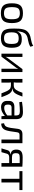

<svg xmlns="http://www.w3.org/2000/svg" viewBox="1812 -2590 790 4455"><g transform="rotate(90 2207.5 -362.0)"><path d="M286 -499Q411 -499 463 -441Q515 -383 515 -243Q515 -103 463 -45Q411 13 286 13Q160 13 108 -45Q56 -103 56 -243Q56 -383 108 -441Q160 -499 286 -499ZM286 -427Q205 -427 175 -388Q145 -349 145 -243Q145 -137 175 -98Q205 -59 286 -59Q366 -59 396 -98Q426 -137 426 -243Q426 -349 396 -388Q366 -427 286 -427Z M1044 -737 1064 -671Q1028 -649 995 -638Q962 -627 919.5 -619Q877 -611 854 -605Q784 -585 754 -543Q724 -501 715 -440Q709 -410 706 -369H708Q728 -416 768.5 -444Q809 -472 894 -472Q1001 -472 1044.5 -418Q1088 -364 1088 -237Q1088 -112 1040 -50Q992 12 865 12Q804 12 761.5 -4Q719 -20 696 -44Q673 -68 660.5 -111.5Q648 -155 645 -193.5Q642 -232 642 -294Q642 -363 645.5 -410Q649 -457 660 -503Q671 -549 691.5 -578.5Q712 -608 745 -632Q778 -656 826 -670Q853 -678 895.5 -685.5Q938 -693 973 -704Q1008 -715 1044 -737ZM872 -400Q787 -400 758.5 -361.5Q730 -323 730 -237Q730 -137 760 -98.5Q790 -60 866 -60Q940 -60 969.5 -98Q999 -136 999 -237Q999 -331 972 -365.5Q945 -400 872 -400Z M1652 0H1575V-323Q1575 -335 1576.5 -358.5Q1578 -382 1578 -388H1576Q1565 -361 1542 -331L1294 0H1224V-487H1301V-164Q1301 -135 1298 -99H1300Q1316 -132 1335 -155L1583 -487H1652Z M2034 -255V-252Q2061 -250 2082 -243Q2103 -236 2121 -219Q2139 -202 2151 -187Q2163 -172 2179 -137.5Q2195 -103 2204.5 -78Q2214 -53 2234 0H2145Q2128 -44 2121 -61.5Q2114 -79 2100.5 -110Q2087 -141 2079 -152Q2071 -163 2057.5 -180.5Q2044 -198 2031.5 -203.5Q2019 -209 2002 -214.5Q1985 -220 1964 -220H1959H1892Q1896 -188 1896 -173V0H1811V-487H1896V-342Q1896 -316 1891 -286H1959Q1994 -286 2019 -298Q2044 -310 2064.5 -340.5Q2085 -371 2098 -400Q2111 -429 2132 -487H2220Q2208 -454 2202.5 -440.5Q2197 -427 2186.5 -401Q2176 -375 2170 -364.5Q2164 -354 2154 -335Q2144 -316 2136 -308Q2128 -300 2116 -288.5Q2104 -277 2092.5 -271.5Q2081 -266 2066 -261.5Q2051 -257 2034 -255Z M2350 -414 2342 -477Q2478 -499 2578 -499Q2663 -499 2703.5 -463.5Q2744 -428 2744 -343V0H2677L2667 -80Q2632 -44 2579.5 -17.5Q2527 9 2466 9Q2399 9 2360 -26.5Q2321 -62 2321 -127V-180Q2321 -237 2356.5 -268.5Q2392 -300 2456 -300H2659V-343Q2658 -389 2637 -408Q2616 -427 2560 -427Q2489 -427 2350 -414ZM2407 -168V-137Q2407 -99 2425.5 -81.5Q2444 -64 2483 -64Q2522 -63 2570 -82Q2618 -101 2659 -137V-235H2471Q2407 -232 2407 -168Z M3302 -487V0H3217V-420H3111Q3080 -420 3066.5 -406.5Q3053 -393 3048 -359Q3024 -165 3001 -103Q2964 4 2848 5L2839 -60Q2878 -69 2896 -84.5Q2914 -100 2925 -128Q2949 -189 2968 -373Q2975 -431 3005 -459Q3035 -487 3095 -487Z M3561 -208V-212Q3502 -220 3476 -253.5Q3450 -287 3450 -348Q3450 -420 3490.5 -456Q3531 -492 3631 -492Q3774 -492 3846 -485V0H3763V-180H3632Q3561 -180 3547 -130L3510 0H3422L3466 -146Q3483 -200 3561 -208ZM3763 -244V-423Q3748 -423 3704.5 -423.5Q3661 -424 3633 -424Q3574 -424 3553.5 -404.5Q3533 -385 3533 -336Q3533 -285 3554.5 -264.5Q3576 -244 3636 -244Z M4389 -417H4213V0H4128V-417H3951V-487H4389Z"/></g></svg>

Font: Exo 2.0
Style: Regular
Weight: 400
Designer: Natanael Gama
Version: Version 1.001;PS 001.001;hotconv 1.0.70;makeotf.lib2.5.58329